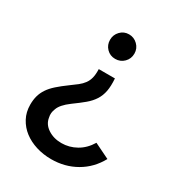

<svg xmlns="http://www.w3.org/2000/svg" viewBox="-172 -820 865 937"><g transform="rotate(30 260.5 -352.0)"><path d="M153 -350Q174 -365 190.5 -378Q207 -391 218 -406Q229 -421 234 -440.5Q239 -460 238 -490H329Q332 -448 326.5 -419Q321 -390 306 -366.5Q291 -343 266.5 -322.5Q242 -302 206 -276Q183 -259 169.5 -243.5Q156 -228 151 -214Q140 -188 146 -164Q151 -129 183.5 -107.5Q216 -86 260 -86Q304 -86 343 -108Q382 -130 408 -173Q430 -162 451 -152Q472 -142 494 -131Q458 -65 395.5 -29Q333 7 256 7Q211 7 171 -5.5Q131 -18 101 -41Q71 -64 53 -97.5Q35 -131 35 -173Q35 -200 41 -222Q47 -244 60.5 -264.5Q74 -285 97 -305.5Q120 -326 153 -350ZM282 -573Q253 -573 233.5 -593Q214 -613 214 -642Q214 -670 233.5 -690.5Q253 -711 282 -711Q310 -711 330.5 -691Q351 -671 351 -642Q351 -613 331 -593Q311 -573 282 -573Z"/></g></svg>

Font: Rosa Sans Medium
Style: Regular
Weight: 500
Designer: Pentagram / MCKL
Foundry: Pentagram / MCKL
Version: Version 1.005;September 16, 2019;FontCreator 11.5.0.2425 64-